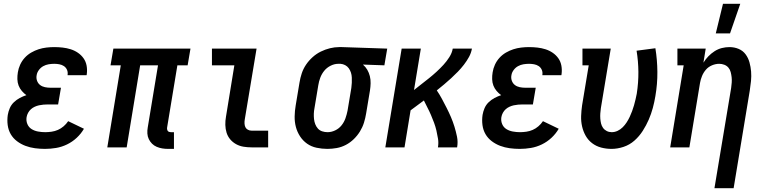

<svg xmlns="http://www.w3.org/2000/svg" viewBox="-20 -776 4040 1011"><path d="M217 8Q190 8 164 4.5Q138 1 114 -8Q90 -17 69.5 -32.5Q49 -48 36.5 -69.5Q24 -91 20.5 -117.5Q17 -144 21 -171Q24 -189 31.5 -206.5Q39 -224 53 -237.5Q67 -251 84 -260Q101 -269 119 -275Q106 -284 95 -297Q84 -310 78 -325.5Q72 -341 71.5 -359Q71 -377 74 -395Q77 -415 86 -435Q95 -455 110 -471.5Q125 -488 144 -499Q163 -510 183 -516.5Q203 -523 224 -525.5Q245 -528 265 -528Q288 -528 310 -525.5Q332 -523 352.5 -516.5Q373 -510 390.5 -498Q408 -486 420 -469Q432 -452 436 -430.5Q440 -409 437 -386L436 -380H336V-383Q338 -397 332.5 -409Q327 -421 316.5 -428Q306 -435 292.5 -437.5Q279 -440 266 -440Q251 -440 236 -437.5Q221 -435 207.5 -427.5Q194 -420 184.5 -407Q175 -394 173 -380Q170 -365 175 -351Q180 -337 191 -328.5Q202 -320 216.5 -317Q231 -314 246 -314H301L286 -226H231Q220 -226 208.5 -225Q197 -224 185.5 -221.5Q174 -219 163 -214Q152 -209 143 -201Q134 -193 128 -182Q122 -171 120 -159Q117 -140 124 -123Q131 -106 146 -96.5Q161 -87 180 -83.5Q199 -80 218 -80Q234 -80 251.5 -82.5Q269 -85 285 -92Q301 -99 315 -111Q329 -123 339 -138L422 -98Q407 -72 384 -50.5Q361 -29 333 -15.5Q305 -2 275.5 3Q246 8 217 8Z M865 8Q849 8 834 5.5Q819 3 805 -3Q791 -9 780.5 -19.5Q770 -30 763.5 -43.5Q757 -57 756 -73Q755 -89 758 -105L812 -432H718L647 0H545L616 -432H562L577 -520H983L968 -432H914L860 -105Q859 -100 860 -95Q861 -90 863.5 -86.5Q866 -83 870.5 -81.5Q875 -80 880 -80H896V8Z M1305 0Q1283 0 1262 -3.5Q1241 -7 1223 -17Q1205 -27 1192 -42.5Q1179 -58 1173 -77.5Q1167 -97 1166.5 -118.5Q1166 -140 1170 -162L1214 -432H1096V-520H1331L1269 -148Q1267 -137 1267.5 -126Q1268 -115 1272 -106.5Q1276 -98 1285 -93Q1294 -88 1305 -88H1392V0Z M1704 8Q1675 8 1647 2Q1619 -4 1597 -19.5Q1575 -35 1560 -58Q1545 -81 1538 -107.5Q1531 -134 1531.5 -163Q1532 -192 1537 -221L1557 -341Q1561 -366 1569 -390Q1577 -414 1591.5 -435.5Q1606 -457 1626 -475Q1646 -493 1669.5 -504.5Q1693 -516 1717.5 -522Q1742 -528 1766 -528H1781L2019 -520L2004 -432L1891 -436Q1905 -424 1914 -408.5Q1923 -393 1927.5 -375Q1932 -357 1931.5 -337.5Q1931 -318 1928 -299L1908 -179Q1904 -154 1896.5 -130Q1889 -106 1875.5 -84Q1862 -62 1843 -43.5Q1824 -25 1801 -13Q1778 -1 1753 3.5Q1728 8 1704 8ZM1705 -80Q1725 -80 1745 -89.5Q1765 -99 1778.5 -116Q1792 -133 1799 -153Q1806 -173 1810 -193L1830 -313Q1832 -327 1832.5 -340.5Q1833 -354 1832.5 -367.5Q1832 -381 1828 -393.5Q1824 -406 1816.5 -416.5Q1809 -427 1797.5 -433Q1786 -439 1773 -440H1761Q1741 -440 1721 -430Q1701 -420 1687.5 -403.5Q1674 -387 1666.5 -367Q1659 -347 1656 -327L1636 -207Q1633 -192 1632.5 -177.5Q1632 -163 1633.5 -149Q1635 -135 1640 -122Q1645 -109 1654 -99Q1663 -89 1676.5 -84.5Q1690 -80 1705 -80Z M2009 0 2095 -520H2196L2160 -302Q2180 -318 2200 -333.5Q2220 -349 2240 -365Q2260 -381 2279 -398.5Q2298 -416 2315 -434.5Q2332 -453 2346 -475Q2360 -497 2364 -520H2465Q2461 -497 2449.5 -476Q2438 -455 2423 -435.5Q2408 -416 2391 -398.5Q2374 -381 2355.5 -364Q2337 -347 2318.5 -331.5Q2300 -316 2280 -300Q2295 -278 2307.5 -254.5Q2320 -231 2332 -207.5Q2344 -184 2354.5 -159.5Q2365 -135 2373 -109Q2381 -83 2386.5 -56Q2392 -29 2387 0H2286Q2290 -23 2286.5 -45Q2283 -67 2278 -88.5Q2273 -110 2265.5 -130Q2258 -150 2249.5 -170Q2241 -190 2231 -209Q2221 -228 2212 -247Q2194 -234 2177 -221Q2160 -208 2142 -195L2110 0Z M2717 8Q2690 8 2664 4.5Q2638 1 2614 -8Q2590 -17 2569.5 -32.5Q2549 -48 2536.5 -69.5Q2524 -91 2520.5 -117.5Q2517 -144 2521 -171Q2524 -189 2531.5 -206.5Q2539 -224 2553 -237.5Q2567 -251 2584 -260Q2601 -269 2619 -275Q2606 -284 2595 -297Q2584 -310 2578 -325.5Q2572 -341 2571.5 -359Q2571 -377 2574 -395Q2577 -415 2586 -435Q2595 -455 2610 -471.5Q2625 -488 2644 -499Q2663 -510 2683 -516.5Q2703 -523 2724 -525.5Q2745 -528 2765 -528Q2788 -528 2810 -525.5Q2832 -523 2852.5 -516.5Q2873 -510 2890.5 -498Q2908 -486 2920 -469Q2932 -452 2936 -430.5Q2940 -409 2937 -386L2936 -380H2836V-383Q2838 -397 2832.5 -409Q2827 -421 2816.5 -428Q2806 -435 2792.5 -437.5Q2779 -440 2766 -440Q2751 -440 2736 -437.5Q2721 -435 2707.5 -427.5Q2694 -420 2684.5 -407Q2675 -394 2673 -380Q2670 -365 2675 -351Q2680 -337 2691 -328.5Q2702 -320 2716.5 -317Q2731 -314 2746 -314H2801L2786 -226H2731Q2720 -226 2708.5 -225Q2697 -224 2685.5 -221.5Q2674 -219 2663 -214Q2652 -209 2643 -201Q2634 -193 2628 -182Q2622 -171 2620 -159Q2617 -140 2624 -123Q2631 -106 2646 -96.5Q2661 -87 2680 -83.5Q2699 -80 2718 -80Q2734 -80 2751.5 -82.5Q2769 -85 2785 -92Q2801 -99 2815 -111Q2829 -123 2839 -138L2922 -98Q2907 -72 2884 -50.5Q2861 -29 2833 -15.5Q2805 -2 2775.5 3Q2746 8 2717 8Z M3200 8Q3172 8 3145.5 1Q3119 -6 3098 -22Q3077 -38 3064 -61Q3051 -84 3045 -110.5Q3039 -137 3040 -165Q3041 -193 3045 -221L3080 -432H3047V-520H3196L3144 -207Q3142 -193 3141 -179Q3140 -165 3141 -151.5Q3142 -138 3145 -125.5Q3148 -113 3155.5 -102.5Q3163 -92 3175 -86Q3187 -80 3201 -80Q3217 -80 3232 -87Q3247 -94 3259 -106Q3271 -118 3280 -132Q3289 -146 3296 -161Q3303 -176 3308.5 -191Q3314 -206 3318.5 -221.5Q3323 -237 3326.5 -252.5Q3330 -268 3333 -283Q3342 -341 3341.5 -397.5Q3341 -454 3332 -509L3431 -522Q3441 -461 3441.5 -397.5Q3442 -334 3431 -270Q3426 -239 3417.5 -207.5Q3409 -176 3396 -146Q3383 -116 3364.5 -87Q3346 -58 3320.5 -35.5Q3295 -13 3263 -2.5Q3231 8 3200 8Z M3742 215 3830 -313Q3832 -327 3833 -341.5Q3834 -356 3832.5 -369.5Q3831 -383 3827.5 -396.5Q3824 -410 3815.5 -420Q3807 -430 3794 -435Q3781 -440 3767 -440Q3748 -440 3729 -432Q3710 -424 3697 -409Q3684 -394 3676.5 -375.5Q3669 -357 3666 -339L3610 0H3509L3580 -432H3547V-520H3696L3684 -446Q3695 -464 3710 -479.5Q3725 -495 3743 -506.5Q3761 -518 3781 -523Q3801 -528 3821 -528Q3847 -528 3869.5 -518.5Q3892 -509 3906 -490Q3920 -471 3926.5 -447.5Q3933 -424 3935 -399.5Q3937 -375 3934.5 -349.5Q3932 -324 3928 -299L3843 215ZM3749 -600 3787 -756H3878L3824 -600Z"/></svg>

Font: Iosevka Curly Slab Semibold
Style: Italic
Weight: 600
Italic angle: -9°
Monospace: yes
Designer: Belleve Invis
Foundry: Belleve Invis
Version: Version 22.1.2; ttfautohint (v1.8.4)